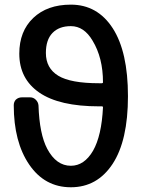

<svg xmlns="http://www.w3.org/2000/svg" viewBox="-20 -793 599 811"><path d="M415 -339.8Q415 -343.8 410.2 -343.8H398.4Q230.5 -343.8 146 -401.9Q61.5 -460 61.5 -566.4Q61.5 -661.1 120.6 -717.3Q179.7 -773.4 279.3 -773.4Q391.6 -773.4 456.1 -673.8Q520.5 -574.2 520.5 -386.7Q520.5 -199.2 455.6 -100.6Q390.6 -2 279.3 -2Q168.9 -2 103.5 -97.7Q38.1 -193.4 38.1 -348.6Q38.1 -362.3 46.9 -372.1Q57.6 -381.8 72.3 -381.8H107.4Q121.1 -381.8 131.3 -371.6Q141.6 -361.3 142.6 -347.7Q146.5 -226.6 179.7 -164.1Q217.8 -92.8 279.3 -92.8Q335.9 -92.8 373 -156.2Q409.2 -219.7 415 -339.8ZM410.2 -441.4Q415 -441.4 415 -445.3Q415 -548.8 371.1 -621.1Q335 -682.6 279.3 -682.6Q229.5 -682.6 201.7 -653.8Q173.8 -625 173.8 -569.3Q173.8 -504.9 226.1 -473.1Q278.3 -441.4 398.4 -441.4Z"/></svg>

Font: Gen Jyuu GothicL Medium
Style: Regular
Weight: 500
Designer: [Source Han Sans]
Ryoko NISHIZUKA  (kana & ideographs); Paul D. Hunt (Latin, Greek & Cyrillic); Wenlong ZHANG  (bopomofo
Version: Version 1.002.20150607